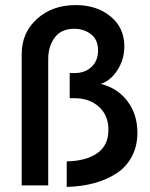

<svg xmlns="http://www.w3.org/2000/svg" viewBox="-20 -734 595 760"><path d="M244.1 -95.2Q320.3 -96.7 364.7 -127.4Q409.2 -158.2 409.2 -220.2Q409.2 -277.3 371.6 -311.3Q334 -345.2 275.9 -345.2H255.9V-444.8H274.9Q316.9 -444.8 342.5 -469.5Q368.2 -494.1 368.2 -534.2Q368.2 -577.1 340.1 -598.6Q312 -620.1 273.9 -620.1Q222.2 -620.1 196.5 -585.2Q170.9 -550.3 170.9 -501V0H65.9V-520Q65.9 -604.5 126.5 -659.2Q187 -713.9 279.8 -713.9Q363.3 -713.9 417.7 -668.9Q472.2 -624 472.2 -550.8Q472.2 -499 444.8 -456.5Q417.5 -414.1 378.9 -401.9Q445.8 -385.3 484.9 -333Q523.9 -280.8 523.9 -209Q523.9 -156.2 502.2 -115Q480.5 -73.7 441.9 -48.3Q403.3 -22.9 353.5 -9.3Q303.7 4.4 244.1 5.9Z"/></svg>

Font: Rawline SemiBold
Style: Regular
Weight: 600
Designer: Matt McInerney, Pablo Impallari, Rodrigo Fuenzalida
Foundry: Matt McInerney, Pablo Impallari, Rodrigo Fuenzalida
Version: Version 4.020;PS 004.020;hotconv 1.0.88;makeotf.lib2.5.64775